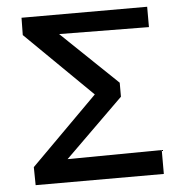

<svg xmlns="http://www.w3.org/2000/svg" viewBox="-49 -705 712 752"><g transform="rotate(-5 307.0 -329.0)"><path d="M61 0 60 -71 363 -374 351 -306 62 -590 63 -658H557V-578L150 -582L166 -618L424 -371V-316L148 -45L130 -90L565 -94V0Z"/></g></svg>

Font: Ysabeau Office SemiBold
Style: Regular
Weight: 600
Designer: Christian Thalmann (Catharsis Fonts)
Version: Version 2.001;gftools[0.9.30]; featfreeze: tnum,lnum,ss02